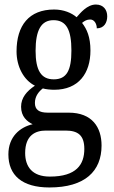

<svg xmlns="http://www.w3.org/2000/svg" viewBox="-20 -588 502 847"><path d="M198 239C355 239 428 167 428 54C428 -26 387 -91 283 -91H191C152 -91 134 -104 134 -134C134 -164 152 -185 169 -198C181 -194 205 -192 219 -192C327 -192 379 -265 379 -365C379 -425 363 -460 342 -487C353 -496 363 -502 378 -502C396 -502 407 -483 407 -463C439 -463 453 -488 453 -516C453 -544 437 -568 403 -568C364 -568 334 -530 318 -512C296 -531 261 -546 219 -546C108 -546 53 -476 53 -361C53 -295 84 -235 134 -210C98 -186 73 -157 73 -117C73 -74 99 -52 124 -40C68 -27 17 15 17 93C17 185 77 239 198 239ZM217 -238C161 -238 137 -278 137 -364C137 -454 161 -499 216 -499C273 -499 295 -456 295 -365C295 -277 274 -238 217 -238ZM200 191C121 191 91 146 91 87C91 8 137 -12 182 -12H269C323 -12 352 8 352 69C352 137 318 191 200 191Z"/></svg>

Font: Noto Serif Lao Condensed
Style: Regular
Weight: 400
Width: 3
Designer: Monotype Design Team
Foundry: Monotype Imaging Inc.
Version: Version 2.003